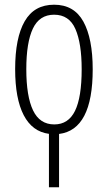

<svg xmlns="http://www.w3.org/2000/svg" viewBox="-20 -561 458 816"><path d="M210 -541Q294.9 -541 334.5 -469Q374 -397 374 -266.1Q374 -9.3 231 8.3V234.9H188V7.8Q117.2 -1.5 80.8 -71.5Q44.4 -141.6 44.4 -267.1Q44.4 -400.4 85 -470.7Q125.5 -541 210 -541ZM210 -498.5Q147.5 -498.5 119.6 -439.2Q91.8 -379.9 91.8 -267.1Q91.8 -151.9 120.4 -92Q148.9 -32.2 210.9 -32.2Q270.5 -32.2 298.8 -89.8Q327.1 -147.5 327.1 -266.6Q327.1 -377 300.5 -437.7Q273.9 -498.5 210 -498.5Z"/></svg>

Font: Open Sans Condensed Light
Style: Regular
Weight: 300
Width: 3
Designer: Monotype Design Team
Foundry: Monotype Imaging Inc.
Version: Version 3.003; ttfautohint (v1.8.4)